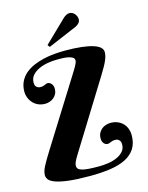

<svg xmlns="http://www.w3.org/2000/svg" viewBox="-136 -1014 853 1104"><g transform="rotate(-15 291.0 -462.0)"><path d="M324.2 -34.2Q350.6 -34.2 378.9 -38.3Q407.2 -42.5 430.7 -52.7Q454.1 -63 469.5 -79.8Q484.9 -96.7 484.9 -122.1Q484.9 -137.2 479.2 -144.5Q473.6 -151.9 466.8 -154.8Q459 -158.2 449.2 -157.2Q441.9 -157.2 436 -155.5Q430.2 -153.8 425 -151.6Q419.9 -149.4 415.3 -147.7Q410.6 -146 405.8 -146Q400.4 -146 395 -148.4Q389.6 -150.9 384.8 -155.8Q379.9 -160.6 377 -168.2Q374 -175.8 374 -186Q374 -205.6 381.3 -219.2Q388.7 -232.9 399.9 -241.7Q411.1 -250.5 424.8 -254.6Q438.5 -258.8 451.2 -258.8Q476.1 -258.8 494.9 -250.5Q513.7 -242.2 526.4 -228.5Q539.1 -214.8 545.4 -197Q551.8 -179.2 551.8 -160.2Q551.8 -111.8 531.2 -79.8Q510.7 -47.9 472.9 -28.8Q435.1 -9.8 381.3 -2Q327.6 5.9 261.2 5.9Q182.1 5.9 132.8 -0.2Q83.5 -6.3 56.2 -16.4Q28.8 -26.4 19.3 -39.1Q9.8 -51.8 9.8 -64.9Q9.8 -76.2 13.2 -88.4Q16.6 -100.6 24.2 -115.7Q31.7 -130.9 43.5 -150.6Q55.2 -170.4 71.8 -196.8L315.9 -586.9Q321.8 -596.7 328.1 -606.7Q334.5 -616.7 339.6 -626.2Q344.7 -635.7 347.9 -644Q351.1 -652.3 351.1 -658.2Q351.1 -670.9 338.9 -677.5Q326.7 -684.1 310.1 -686.8Q293.5 -689.5 276.4 -689.7Q259.3 -689.9 249 -689.9Q222.7 -689.9 193.8 -685.1Q165 -680.2 140.9 -669.2Q116.7 -658.2 100.8 -640.4Q85 -622.6 85 -596.2Q85 -581.5 90.6 -574.2Q96.2 -566.9 103 -564.5Q110.8 -561 121.1 -562Q127.9 -562 133.5 -563.7Q139.2 -565.4 144 -567.6Q148.9 -569.8 153.6 -571.5Q158.2 -573.2 163.1 -573.2Q166.5 -573.2 171.9 -570.8Q177.2 -568.4 182.1 -563.5Q187 -558.6 190.4 -551Q193.8 -543.5 193.8 -533.2Q193.8 -514.2 186.8 -500.7Q179.7 -487.3 168.7 -478.8Q157.7 -470.2 144.5 -466.1Q131.3 -461.9 119.1 -461.9Q94.7 -461.9 76.2 -470.7Q57.6 -479.5 45.2 -493.7Q32.7 -507.8 26.4 -524.9Q20 -542 20 -559.1Q20 -593.3 32.7 -619.4Q45.4 -645.5 67.1 -664.1Q88.9 -682.6 117.4 -695.1Q146 -707.5 177.7 -714.8Q209.5 -722.2 242.2 -725.1Q274.9 -728 305.2 -728Q363.3 -728 405 -723.1Q446.8 -718.3 473.6 -709.5Q500.5 -700.7 513.2 -688.5Q525.9 -676.3 525.9 -661.1Q525.9 -650.9 523.4 -639.6Q521 -628.4 514.9 -613.8Q508.8 -599.1 498.3 -580.3Q487.8 -561.5 472.2 -536.1L220.2 -128.9Q210.4 -113.3 203.1 -98.4Q195.8 -83.5 195.8 -70.8Q195.8 -60.1 202.9 -53Q210 -45.9 225.3 -41.7Q240.7 -37.6 265.1 -35.9Q289.6 -34.2 324.2 -34.2ZM218.3 -784.7 351.1 -913.1Q359.4 -920.4 368.7 -925Q377.9 -929.7 387.2 -929.7Q396 -929.7 403.8 -925.5Q411.6 -921.4 417.5 -914.6Q423.3 -907.7 426.8 -899.2Q430.2 -890.6 430.2 -881.8Q430.2 -869.1 421.6 -859.6Q413.1 -850.1 401.4 -844.7L228 -771Z"/></g></svg>

Font: Berkshire Swash
Style: Regular
Weight: 400
Designer: Astigmatic (AOETI)
Foundry: Astigmatic (AOETI)
Version: Version 1.001